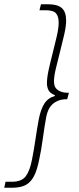

<svg xmlns="http://www.w3.org/2000/svg" viewBox="-81 -728 371 900"><path d="M-61 152 -55 124H-25Q20 124 39.5 98.5Q59 73 69 20Q78 -25 85 -73.5Q92 -122 101 -170Q110 -216 127 -242.5Q144 -269 176 -278V-282Q153 -291 146 -306Q139 -321 139 -338Q139 -364 147.5 -402.5Q156 -441 166.5 -481.5Q177 -522 185.5 -559.5Q194 -597 194 -622Q194 -651 181.5 -665.5Q169 -680 133 -680H104L111 -708H145Q189 -708 209 -690Q229 -672 229 -632Q229 -605 220 -566Q211 -527 200.5 -486Q190 -445 181 -407.5Q172 -370 172 -346Q172 -337 174.5 -327.5Q177 -318 184.5 -310.5Q192 -303 205.5 -298Q219 -293 242 -293L234 -263Q208 -263 190.5 -255.5Q173 -248 162 -236.5Q151 -225 145 -210.5Q139 -196 136 -181Q127 -133 120 -80Q113 -27 102 24Q94 62 83.5 86.5Q73 111 58 125.5Q43 140 22.5 146Q2 152 -25 152Z"/></svg>

Font: TypoPRO Source Sans Pro
Style: Italic
Weight: 300
Italic angle: -11°
Designer: Paul D. Hunt
Foundry: Adobe Systems Incorporated
Version: Version 1.075;PS 2.000;hotconv 1.0.86;makeotf.lib2.5.63406